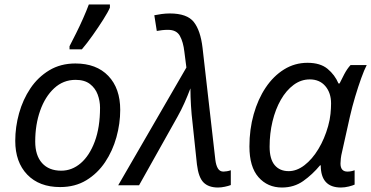

<svg xmlns="http://www.w3.org/2000/svg" viewBox="-20 -826 1656 856"><path d="M248 8Q155 8 101.5 -47.5Q48 -103 48 -198Q48 -260 65 -321Q82 -382 115.5 -432Q149 -482 199.5 -512.5Q250 -543 316 -543Q410 -543 463 -487.5Q516 -432 516 -336Q516 -275 499 -214Q482 -153 448.5 -103Q415 -53 365 -22.5Q315 8 248 8ZM253 -65Q301 -65 340 -98.5Q379 -132 402.5 -195Q426 -258 426 -346Q426 -376 415.5 -404.5Q405 -433 381 -451.5Q357 -470 317 -470Q262 -470 221.5 -432.5Q181 -395 159 -332.5Q137 -270 137 -195Q137 -133 167.5 -99Q198 -65 253 -65ZM290 -606V-620Q303 -645 319.5 -678Q336 -711 351 -745Q366 -779 376 -806H470V-792Q462 -773 440.5 -739Q419 -705 393.5 -669Q368 -633 345 -606Z M952 10Q910 10 887.5 -12.5Q865 -35 858 -93L838 -282Q834 -314 831.5 -354.5Q829 -395 829 -432Q816 -398 802 -366.5Q788 -335 771 -305L600 0H507L811 -525L802 -595Q797 -639 782 -666Q767 -693 729 -693Q715 -693 702.5 -691.5Q690 -690 679 -688L668 -758Q682 -761 700.5 -763.5Q719 -766 737 -766Q814 -766 844 -728Q874 -690 883 -613L940 -114Q943 -89 951.5 -75Q960 -61 976 -61Q982 -61 991.5 -62.5Q1001 -64 1009 -67V-1Q999 3 982.5 6.5Q966 10 952 10Z M1237 10Q1173 10 1132.5 -36Q1092 -82 1092 -173Q1092 -249 1111 -316.5Q1130 -384 1164.5 -435.5Q1199 -487 1246.5 -516.5Q1294 -546 1351 -546Q1408 -546 1440.5 -519Q1473 -492 1489 -454H1494Q1502 -471 1515 -495.5Q1528 -520 1543 -536H1615Q1604 -515 1590.5 -477.5Q1577 -440 1563.5 -395Q1550 -350 1540 -306L1505 -149Q1501 -133 1499.5 -119.5Q1498 -106 1498 -97Q1498 -61 1529 -61Q1545 -61 1561 -67V-3Q1553 1 1535 5.5Q1517 10 1500 10Q1410 10 1410 -89H1407Q1373 -48 1332 -19Q1291 10 1237 10ZM1267 -63Q1303 -63 1337.5 -89.5Q1372 -116 1399.5 -161.5Q1427 -207 1443 -264Q1451 -293 1453.5 -318.5Q1456 -344 1456 -365Q1456 -412 1430.5 -442Q1405 -472 1361 -472Q1322 -472 1289 -447.5Q1256 -423 1232 -381Q1208 -339 1195 -285Q1182 -231 1182 -172Q1182 -117 1204.5 -90Q1227 -63 1267 -63Z"/></svg>

Font: Noto IKEA Latin
Style: Italic
Weight: 400
Italic angle: -12°
Designer: Monotype Design Team
Foundry: Monotype Imaging Inc.
Version: Version 1.0